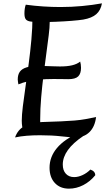

<svg xmlns="http://www.w3.org/2000/svg" viewBox="-20 -813 639 1147"><path d="M120 -21Q116 -36 113 -54.5Q110 -73 110 -92Q110 -125 116.5 -178Q123 -231 132.5 -296Q142 -361 151.5 -433Q161 -505 167.5 -576.5Q174 -648 174 -712L274 -717Q276 -709 276.5 -700.5Q277 -692 277 -681Q277 -650 271 -602.5Q265 -555 257 -495Q249 -435 240.5 -368Q232 -301 226 -231.5Q220 -162 220 -95Q220 -73 221.5 -65.5Q223 -58 230 -50ZM70 8Q78 -15 91.5 -31.5Q105 -48 125 -59.5Q145 -71 172 -77Q199 -83 232 -84Q297 -86 344 -88Q391 -90 426 -93Q461 -96 491.5 -101.5Q522 -107 554 -114Q547 -56 514.5 -24Q482 8 431 8Q403 8 346.5 1.5Q290 -5 219 -5Q177 -5 139.5 -2Q102 1 70 8ZM90 -309Q89 -314 87.5 -323Q86 -332 86 -338Q86 -367 98.5 -384.5Q111 -402 138.5 -410.5Q166 -419 209 -419Q227 -419 250.5 -418.5Q274 -418 297.5 -417Q321 -416 338 -416Q382 -416 411 -423Q440 -430 459 -445Q461 -438 462.5 -428.5Q464 -419 464 -408Q464 -373 447 -356.5Q430 -340 388 -340Q379 -340 355.5 -340.5Q332 -341 300 -341Q254 -341 216 -337.5Q178 -334 147 -327Q116 -320 90 -309ZM216 -681Q178 -681 158.5 -685Q139 -689 132.5 -700Q126 -711 126 -733Q126 -747 128 -761Q130 -775 134 -785Q185 -778 238 -774.5Q291 -771 341 -771Q407 -771 470.5 -777Q534 -783 589 -793Q582 -752 555.5 -728.5Q529 -705 477 -696Q451 -692 407.5 -688.5Q364 -685 313.5 -683Q263 -681 216 -681ZM520 200Q549 210 549 234Q518 272 477 293Q436 314 392 314Q339 314 307.5 280Q276 246 276 189Q276 124 320.5 71Q365 18 453 -20L477 0Q416 41 385.5 83.5Q355 126 355 170Q355 205 373.5 225Q392 245 423 245Q447 245 473 233Q499 221 520 200Z"/></svg>

Font: Merienda
Style: Regular
Weight: 400
Designer: Eduardo Rodriguez Tunni
Foundry: Eduardo Rodriguez Tunni
Version: Version 2.001